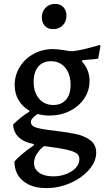

<svg xmlns="http://www.w3.org/2000/svg" viewBox="-20 -720 545 982"><path d="M423 -414 402 -412 398 -407Q438 -364 438 -306Q438 -257 411 -216.5Q384 -176 337 -152.5Q290 -129 233 -129Q202 -129 172 -137Q138 -114 138 -96Q138 -75 168 -66.5Q198 -58 263 -51Q329 -43 370.5 -34Q412 -25 442 -2.5Q472 20 472 61Q472 106 435.5 148Q399 190 340 216Q281 242 217 242Q142 242 98 205.5Q54 169 54 106Q67 90 94 67.5Q121 45 153 23V17Q104 8 76.5 -17.5Q49 -43 47 -83Q85 -121 130 -149V-154Q94 -175 74.5 -208.5Q55 -242 55 -285Q55 -335 81 -377.5Q107 -420 152 -444.5Q197 -469 251 -469Q273 -469 309 -463Q334 -458 351 -458Q398 -463 490 -490L494 -485L482 -420Q455 -416 423 -414ZM341 -286Q341 -341 313.5 -374Q286 -407 240 -407Q199 -407 175.5 -379Q152 -351 152 -302Q152 -248 179.5 -215.5Q207 -183 253 -183Q294 -183 317.5 -210Q341 -237 341 -286ZM154 113Q154 145 180.5 163.5Q207 182 253 182Q288 182 319 170Q350 158 368 138Q386 118 386 94Q386 75 372 64.5Q358 54 321 45.5Q284 37 205 27Q181 46 167.5 68.5Q154 91 154 113ZM194 -631Q194 -661 213 -680.5Q232 -700 262 -700Q289 -700 304.5 -683Q320 -666 320 -640Q320 -610 301 -590.5Q282 -571 252 -571Q224 -571 209 -588Q194 -605 194 -631Z"/></svg>

Font: Alegreya Medium
Style: Regular
Weight: 500
Designer: Juan Pablo del Peral
Foundry: Huerta Tipografica
Version: Version 2.007; ttfautohint (v1.6)